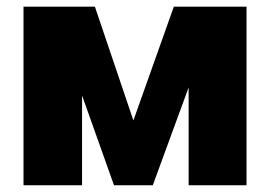

<svg xmlns="http://www.w3.org/2000/svg" viewBox="-20 -550 796 570"><path d="M496.1 -530.3H711.9V0H540V-290.5L433.6 0H318.4L223.6 -266.6V0H49.8V-530.3H261.7L376 -192.4Z"/></svg>

Font: Pretendard JP Black
Style: Regular
Weight: 900
Designer: Base glyphs from Inter by Rasmus Andersson; Hangeul glyphs from Noto Sans CJK(Source Han Sans) by Jang Soo-young and Kan
Foundry: Kil Hyung-jin
Version: Version 1.309